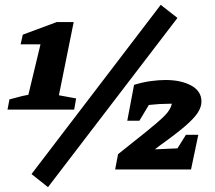

<svg xmlns="http://www.w3.org/2000/svg" viewBox="-20 -699 887 792"><path d="M11 -247 19 -289Q40 -294 55 -298.5Q70 -303 97 -308L147 -516H65L74 -556L214 -608H284L223 -306L294 -293L286 -247ZM178 73 110 19 643 -679 712 -625ZM455 0 467 -63 581 -154Q632 -195 657.5 -220Q683 -245 689 -271Q683 -271 676 -271Q638 -271 594 -266L555 -201H505L533 -349Q569 -360 602 -364.5Q635 -369 663 -369Q727 -369 769 -346Q811 -323 811 -280Q811 -258 796 -234.5Q781 -211 744 -179Q707 -147 641 -100L619 -83L712 -87L747 -143H798L768 0Z"/></svg>

Font: Piazzolla ExtraBold
Style: Italic
Weight: 800
Italic angle: -11.3°
Designer: Juan Pablo del Peral
Foundry: Huerta Tipografica
Version: Version 1.330